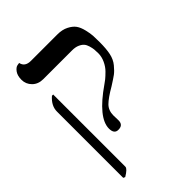

<svg xmlns="http://www.w3.org/2000/svg" viewBox="-230 -646 956 956"><g transform="rotate(-45 248.5 -167.5)"><path d="M65.9 220.2 56.2 215.8V-251Q56.2 -291 94.2 -324.2H103V184.1Q103 198.2 65.9 220.2ZM241.2 -38.1Q241.2 -35.2 241.7 -23.2Q242.2 -11.2 242.2 -2.9Q242.2 30.3 208 29.8Q179.2 29.8 179.2 -7.8Q179.2 -83 319.8 -180.2Q327.6 -185.1 339.4 -194.6Q351.1 -204.1 367.9 -220.9Q384.8 -237.8 396 -262Q407.2 -286.1 407.2 -310.1Q407.2 -327.1 406 -338.1Q404.8 -349.1 400.4 -364.5Q396 -379.9 387.9 -389.4Q379.9 -398.9 364 -406Q348.1 -413.1 325.2 -413.1H122.1Q86.9 -413.1 64.9 -435.1Q43 -457 43 -487.8Q43 -516.6 55.4 -533.7Q67.9 -550.8 81.1 -553.2L94.2 -555.2Q101.1 -521 143.1 -521H329.1Q363.3 -521 387.7 -508.5Q412.1 -496.1 424.1 -479.5Q436 -462.9 442.6 -435.5Q449.2 -408.2 450.2 -390.1Q451.2 -372.1 451.2 -344.2Q451.2 -298.3 444.6 -267.1Q438 -235.8 419.4 -213.4Q400.9 -190.9 386 -179.9Q371.1 -168.9 337.9 -147.9Q284.7 -117.2 262.9 -95.2Q241.2 -73.2 241.2 -38.1Z"/></g></svg>

Font: Linux Biolinum
Style: Bold
Weight: 700
Designer: Philipp H. Poll
Foundry: Philipp H. Poll
Version: Version 1.3.2 ; ttfautohint (v0.9)